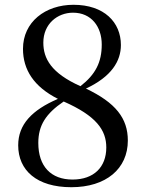

<svg xmlns="http://www.w3.org/2000/svg" viewBox="-20 -767 609 802"><path d="M278 15C423 15 514 -62 514 -180C514 -273 463 -338 339 -397C446 -447 485 -512 485 -579C485 -674 415 -747 287 -747C169 -747 76 -675 76 -563C76 -476 121 -405 222 -354C113 -307 56 -247 56 -160C56 -56 133 15 278 15ZM316 -407C193 -462 161 -523 161 -589C161 -667 220 -714 285 -714C362 -714 405 -655 405 -581C405 -507 379 -456 316 -407ZM246 -343C382 -283 424 -224 424 -151C424 -69 372 -17 283 -17C193 -17 140 -72 140 -170C140 -243 171 -292 246 -343Z"/></svg>

Font: Noto Serif TC Medium
Style: Regular
Weight: 500
Designer: Ryoko NISHIZUKA 西塚涼子 (kana & ideographs); Frank Grießhammer (Latin, Greek & Cyrillic); Wenlong ZHANG 张文龙 (bopomofo); San
Foundry: Adobe
Version: Version 2.001;hotconv 1.1.0;makeotfexe 2.6.0